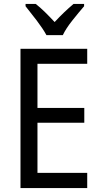

<svg xmlns="http://www.w3.org/2000/svg" viewBox="-20 -964 519 984"><path d="M357 -944Q331 -922 308.5 -900.5Q286 -879 260 -851Q236 -877 211 -901.5Q186 -926 163 -944H111V-932Q137 -900 168.5 -858.5Q200 -817 218 -784H302Q318 -818 351.5 -860Q385 -902 411 -932V-944ZM427 -78H172V-335H412V-411H172V-637H427V-714H85V0H427Z"/></svg>

Font: Noto Sans UI SemiCondensed
Style: Regular
Weight: 400
Width: 4
Designer: Monotype Design Team
Foundry: Monotype Imaging Inc.
Version: 1.001